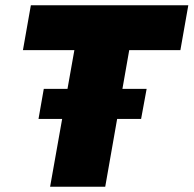

<svg xmlns="http://www.w3.org/2000/svg" viewBox="-20 -708 734 728"><path d="M170 0 262 -518H67L97 -688H694L664 -518H470L379 0ZM126 -257 146 -371H536L515 -257Z"/></svg>

Font: Archivo SemiCondensed Black
Style: Italic
Weight: 900
Width: 4
Italic angle: -10°
Designer: Hector Gatti
Foundry: Omnibus-Type
Version: Version 2.001